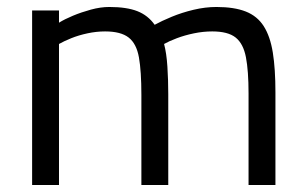

<svg xmlns="http://www.w3.org/2000/svg" viewBox="-20 -530 876 550"><path d="M72 0V-500H149V-465Q165 -475 189 -485Q213 -495 240.5 -502.5Q268 -510 293 -510Q343 -510 373.5 -498Q404 -486 423 -459Q443 -470 472 -482Q501 -494 534.5 -502Q568 -510 600 -510Q651 -510 684 -497Q717 -484 735.5 -455Q754 -426 761.5 -379.5Q769 -333 769 -265V0H692V-262Q692 -327 684.5 -366Q677 -405 655 -422.5Q633 -440 588 -440Q562 -440 535.5 -434.5Q509 -429 486.5 -420.5Q464 -412 450 -404Q457 -378 459.5 -339.5Q462 -301 462 -260V0H385V-258Q385 -326 378 -365.5Q371 -405 348.5 -422.5Q326 -440 281 -440Q256 -440 230.5 -434.5Q205 -429 184 -420.5Q163 -412 149 -404V0Z"/></svg>

Font: Cairo
Style: Regular
Weight: 400
Designer: Mohamed Gaber, Accademia di Belle Arti di Urbino
Foundry: Kief Type Foundry, Accademia di Belle Arti di Urbino
Version: Version 3.120